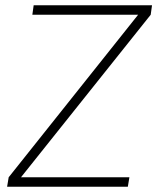

<svg xmlns="http://www.w3.org/2000/svg" viewBox="-20 -710 598 730"><path d="M506 -655 553 -654 59 -35 13 -36ZM472 -36 466 0H7L13 -36ZM558 -690 553 -654H103L108 -690Z"/></svg>

Font: Exo 2 ExtraLight
Style: Italic
Weight: 250
Italic angle: -8°
Designer: Natanael Gama
Foundry: Natanael Gama
Version: Version 2.010